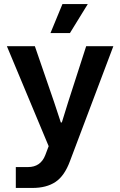

<svg xmlns="http://www.w3.org/2000/svg" viewBox="-20 -760 594 947"><path d="M58 167V64H118Q180 64 203 6L220 -39L14 -532H152L247 -256L280 -156H285L316 -256L405 -532H539L325 35Q298 108 253.5 137.5Q209 167 140 167ZM229 -597 288 -740H413L325 -597Z"/></svg>

Font: Mona Sans SemiBold
Style: Regular
Weight: 600
Designer: Deni Anggara
Foundry: GitHub
Version: Version 2.000;Glyphs 3.2.3 (3260)